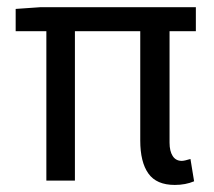

<svg xmlns="http://www.w3.org/2000/svg" viewBox="-20 -506 600 538"><path d="M23.9 -418.5V-481L92.8 -485.8H528.8V-418.5H455.1V-106.4Q455.1 -82.5 463.9 -68.8Q472.7 -55.2 489.3 -55.2Q496.6 -55.2 513.7 -60.5L523.9 2Q500 12.2 469.7 12.2Q418.5 12.2 395.8 -19.8Q373 -51.8 373 -112.3V-418.5H189.9V0H109.9V-418.5Z"/></svg>

Font: Varta
Style: Regular
Weight: 400
Designer: Joana Correia, Viktoriya Grabowska, Eben Sorkin
Foundry: Sorkin Type
Version: Version 1.002; ttfautohint (v1.3) -l 8 -r 24 -G 200 -x 12 -H